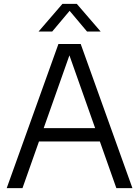

<svg xmlns="http://www.w3.org/2000/svg" viewBox="-20 -966 714 986"><path d="M14.5 0 280 -740H394.5L660 0H577.5L329.5 -701.5H343.5L95.5 0ZM153.5 -239.5 172.5 -308H501.5L520.5 -239.5ZM178 -804 300.5 -946H374.5L497 -804H427L329 -920.5H346L248 -804Z"/></svg>

Font: Encode Sans SC Condensed Thin
Style: Regular
Weight: 400
Version: Version 3.002